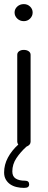

<svg xmlns="http://www.w3.org/2000/svg" viewBox="-21 -716 232 935"><path d="M101 164Q121 164 121 182Q121 190 115.5 194.5Q110 199 96 199Q78 199 60.5 195Q43 191 29.5 182Q16 173 7.5 158.5Q-1 144 -1 124Q-1 86 17.5 51.5Q36 17 68 -12Q63 -19 63 -26V-449Q63 -460 72 -466.5Q81 -473 95 -473Q109 -473 118.5 -466.5Q128 -460 128 -449V-26Q128 -10 108 -2Q79 24 59 54Q39 84 39 119Q39 143 55.5 153.5Q72 164 101 164ZM95 -696Q113 -696 125.5 -684Q138 -672 138 -655Q138 -638 125.5 -625.5Q113 -613 95 -613Q76 -613 63 -625.5Q50 -638 50 -655Q50 -672 63 -684Q76 -696 95 -696Z"/></svg>

Font: Dosis
Style: Book
Weight: 400
Designer: EdgarTolentino, PabloImpallari, IginoMarini
Foundry: EdgarTolentino, PabloImpallari, IginoMarini
Version: Version 1.007